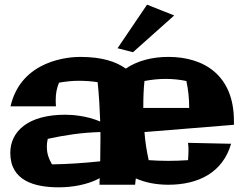

<svg xmlns="http://www.w3.org/2000/svg" viewBox="-20 -762 1037 820"><path d="M979 -246C979 -438 854 -519 699 -519C631 -519 567 -503 517 -469C476 -499 415 -519 322 -519C279 -519 71 -508 25 -308H219C218 -318 218 -327 218 -337C218 -361 222 -385 232 -409C261 -414 289 -417 316 -417C341 -417 373 -415 397 -411C403 -354 406 -298 408 -243C349 -268 289 -272 258 -272C100 -272 24 -201 24 -109C24 11 129 38 231 38C289 38 354 27 406 -1C405 8 405 17 405 27H557L560 0C601 18 648 27 699 27C826 27 931 -24 967 -148L783 -152C785 -140 785 -129 785 -117C785 -104 784 -91 783 -78C754 -76 727 -75 698 -75C671 -75 644 -76 615 -78C606 -118 600 -158 597 -198L979 -229ZM202 -60C186 -88 180 -110 180 -135C180 -146 181 -156 184 -169C258 -185 329 -196 409 -198V-169C409 -137 408 -105 408 -73C340 -66 272 -61 202 -60ZM592 -301C592 -343 593 -380 597 -416C628 -422 658 -425 688 -425C718 -425 748 -422 776 -416C784 -379 788 -341 788 -301H592ZM608 -742 482 -556 548 -539 724 -696Z"/></svg>

Font: Galindo
Style: Regular
Weight: 400
Designer: Astigmatic (AOETI)
Foundry: Astigmatic (AOETI)
Version: Version 1.000